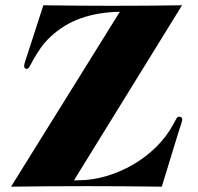

<svg xmlns="http://www.w3.org/2000/svg" viewBox="-20 -700 744 722"><path d="M258.3 -22H272.5Q325.7 -22 379.2 -37.6Q432.6 -53.2 480.5 -81.1Q528.3 -108.9 567.4 -147.5Q606.4 -186 631.3 -231.9Q639.2 -246.1 643.1 -253.7Q647 -261.2 654.3 -261.2Q659.2 -261.2 662.4 -258.3Q665.5 -255.4 665.5 -251Q665.5 -248 663.6 -241.5Q661.6 -234.9 658.9 -226.6Q656.2 -218.3 653.1 -209Q649.9 -199.7 647.5 -190.9L588.4 2Q517.6 1 447.3 0.5Q377 0 306.2 0Q234.4 0 163.8 0.5Q93.3 1 21.5 2L430.7 -655.8Q350.6 -654.3 286.4 -632.1Q222.2 -609.9 172.4 -564Q148.4 -542 133.3 -520Q118.2 -498 108.2 -480.5Q98.1 -462.9 92.3 -451.9Q86.4 -440.9 81.1 -440.9Q76.7 -440.9 73.7 -443.6Q70.8 -446.3 70.8 -451.2Q70.8 -458 74.5 -469Q78.1 -480 85 -501L143.1 -680.2Q208.5 -679.2 273.2 -678.7Q337.9 -678.2 403.3 -678.2Q469.2 -678.2 534.2 -678.7Q599.1 -679.2 664.6 -680.2Z"/></svg>

Font: XB Zar
Style: Bold
Weight: 700
Designer: Behnam
Foundry: Irmug
Version: Version 8.005 2009